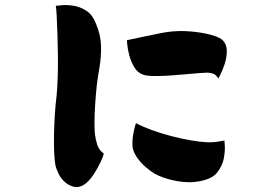

<svg xmlns="http://www.w3.org/2000/svg" viewBox="-20 -728 1040 764"><path d="M358 -192Q360 -176 366.5 -153.5Q373 -131 393 -117Q390 -103 379.5 -81.5Q369 -60 356.5 -40Q344 -20 333 -9Q318 7 303.5 12.5Q289 18 277 16Q252 10 236 -5.5Q220 -21 212 -39Q204 -57 201 -68Q197 -88 195.5 -122.5Q194 -157 195 -197Q196 -237 198.5 -276Q201 -315 205 -345Q208 -375 209.5 -417Q211 -459 210.5 -505.5Q210 -552 208.5 -594Q207 -636 205.5 -666Q204 -696 202 -705Q210 -706 230.5 -707.5Q251 -709 276 -704.5Q301 -700 324.5 -684.5Q348 -669 361 -636Q381 -590 382 -545.5Q383 -501 376 -461Q369 -421 365 -388Q361 -349 358.5 -310Q356 -271 356 -239.5Q356 -208 358 -192ZM805 -439Q795 -439 770.5 -437Q746 -435 714 -432Q682 -429 649.5 -427Q617 -425 590 -425.5Q563 -426 549 -431Q527 -439 514 -461Q501 -483 494.5 -507.5Q488 -532 486.5 -550Q485 -568 485 -568Q485 -568 506 -572.5Q527 -577 555.5 -583Q584 -589 609 -594Q634 -599 641 -600Q689 -607 737 -603Q785 -599 821 -589Q857 -579 868 -566Q883 -549 882.5 -523.5Q882 -498 874 -473.5Q866 -449 857.5 -432.5Q849 -416 849 -416Q849 -416 840 -427Q831 -438 805 -439ZM804 -162Q828 -161 850.5 -165Q873 -169 873 -169Q873 -169 874.5 -148Q876 -127 870.5 -97.5Q865 -68 843 -40Q830 -24 803.5 -14.5Q777 -5 741 -3Q706 -2 666.5 -11Q627 -20 597 -36Q581 -45 560.5 -62.5Q540 -80 524.5 -102.5Q509 -125 507 -147Q506 -174 511.5 -201Q517 -228 521 -238Q547 -224 584 -210.5Q621 -197 661.5 -186.5Q702 -176 739.5 -169.5Q777 -163 804 -162Z"/></svg>

Font: Potta One
Style: Regular
Weight: 400
Designer: 108,108go
Foundry: Font Zone 108
Version: Version 1.000